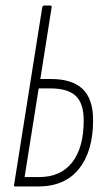

<svg xmlns="http://www.w3.org/2000/svg" viewBox="-20 -675 378 695"><path d="M35 0Q29 0 31 -6L133 -649Q135 -655 140 -655H162Q168 -655 167 -649L126 -389H165Q241 -389 279 -353Q317 -317 317 -240Q317 -128 266 -64Q215 0 118 0ZM69 -34H121Q200 -34 241.5 -87.5Q283 -141 283 -239Q283 -301 254 -328Q225 -355 162 -355H120Z"/></svg>

Font: Sofia Sans Extra Condensed ExtraLight
Style: Italic
Weight: 250
Italic angle: -9°
Version: Version 4.100